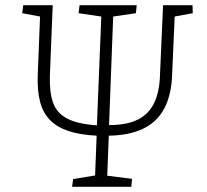

<svg xmlns="http://www.w3.org/2000/svg" viewBox="-20 -723 802 743"><path d="M259 0 263 -30 348 -44 354 -198Q290 -201 245 -216Q200 -231 173 -259Q146 -287 135 -329.5Q124 -372 126 -432L135 -659L66 -672L70 -703H184L173 -430Q171 -367 185 -326.5Q199 -286 239.5 -264.5Q280 -243 355 -238L372 -659L284 -672L288 -703H509L506 -672L418 -659L402 -239Q473 -239 515 -261Q557 -283 577 -325.5Q597 -368 599 -430L611 -703H725L726 -672L656 -659L646 -432Q643 -354 615 -302Q587 -250 533 -224.5Q479 -199 401 -198L395 -43L491 -31L488 0Z"/></svg>

Font: Literata 18pt ExtraLight
Style: Italic
Weight: 250
Italic angle: -2°
Designer: Latin by Veronika Burian and Jose Scaglione. Greek by Irene Vlachou. Cyrillic by Vera Evstafieva
Foundry: TypeTogether
Version: Version 3.103;gftools[0.9.29]